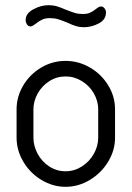

<svg xmlns="http://www.w3.org/2000/svg" viewBox="-20 -714 508 741"><path d="M424 -292V-183Q424 -133.7 397.5 -90.1Q371.1 -46.4 326.9 -19.7Q282.8 7 233 7Q184 7 140 -19.5Q96 -46 70 -90Q44 -133.9 44 -183V-292Q44 -340.7 69.5 -383.9Q95 -427 138.6 -453Q182.2 -479 233.1 -479Q283 -479 327 -453.5Q371 -428 397.5 -384.9Q424 -341.7 424 -292ZM233 -419Q199 -419 170.5 -400.9Q142.1 -382.8 125.5 -353.2Q109 -323.5 109 -292V-183.3Q109 -150.5 125.5 -120Q142.1 -89.6 170.5 -71.3Q199 -53 232.9 -53Q266.7 -53 295.9 -71.5Q325 -90 342 -120.1Q359 -150.1 359 -183V-292Q359 -324 342.2 -353.5Q325.4 -383 296 -401Q266.6 -419 233 -419ZM118.2 -622.7Q113 -619 107.8 -615.5Q102.6 -612 98 -612Q89 -612 84 -620Q79 -628 79 -637Q79 -662 108.5 -678Q138 -694 167.2 -694Q185 -694 200 -689.5Q215 -685 233 -677Q256 -668 269 -664Q282 -660 299 -660Q317 -660 327.8 -665Q338.7 -670 350 -679Q362 -689 369 -689Q378 -689 383.5 -681.7Q389 -674.5 389 -666Q389 -638 361 -623.5Q333 -609 305 -609Q287.1 -609 272.5 -613.5Q258 -618 239 -627Q217 -636 203.5 -640Q190 -644 172 -644Q155 -644 142.9 -638.4Q130.8 -632.9 118.2 -622.7Z"/></svg>

Font: Dosis
Style: Regular
Weight: 400
Designer: Edgar Tolentino, Pablo Impallari, Igino Marini
Foundry: Edgar Tolentino, Pablo Impallari, Igino Marini
Version: Version 1.007;Glyphs 3.1.1 (3134)